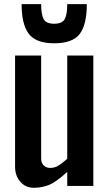

<svg xmlns="http://www.w3.org/2000/svg" viewBox="-20 -891 524 920"><path d="M396 -871.1Q396 -773.4 362.1 -728.5Q328.1 -683.6 239.7 -683.6Q152.3 -683.6 117.9 -729Q83.5 -774.4 83.5 -871.1H177.2Q177.2 -821.3 189.2 -799.3Q201.2 -777.3 239.7 -777.3Q278.3 -777.3 290.3 -799.6Q302.2 -821.8 302.2 -871.1ZM302.2 -67.4Q283.7 -51.3 275.1 -43.9Q266.6 -36.6 249 -24.2Q231.4 -11.7 218 -6.1Q204.6 -0.5 184.6 4.2Q164.6 8.8 143.1 8.8Q102.1 8.8 77.1 -20.3Q52.2 -49.3 52.2 -92.3V-625H177.2V-130.4Q177.2 -110.8 189.2 -98.6Q201.2 -86.4 220.2 -86.4Q230.5 -86.4 240.2 -88.9Q250 -91.3 259.5 -97.4Q269 -103.5 274.4 -107.2Q279.8 -110.8 289.8 -119.6Q299.8 -128.4 302.2 -130.4V-625H427.2V0H302.2Z"/></svg>

Font: Oswald
Style: Stencbab
Weight: 400
Designer: Mathieu Le Lay
Foundry: Mathieu Le Lay
Version: Version 1.000